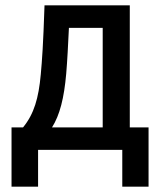

<svg xmlns="http://www.w3.org/2000/svg" viewBox="-20 -559 603 716"><path d="M23 137H122V0H436V137H534V-84H464V-539H146C141 -389 137 -336 132 -281C124 -193 107 -134 66 -84H23ZM227 -285C231 -332 234 -392 237 -455H363V-84H174C203 -130 219 -193 227 -285Z"/></svg>

Font: Noto Sans Mono SemiCondensed Medium
Style: Regular
Weight: 500
Width: 4
Designer: Monotype Design Team
Foundry: Monotype Imaging Inc.
Version: Version 2.014